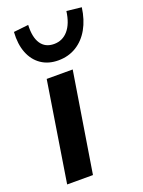

<svg xmlns="http://www.w3.org/2000/svg" viewBox="-143 -822 660 888"><g transform="rotate(-20 186.5 -377.5)"><path d="M29 0 107 -491H235L156 0ZM188 -553Q139 -553 104 -577Q69 -601 52 -644.5Q35 -688 39 -747L112 -755Q109 -695 130.5 -663Q152 -631 195 -631Q237 -631 264.5 -663Q292 -695 300 -755L373 -747Q365 -688 340.5 -644.5Q316 -601 277 -577Q238 -553 188 -553Z"/></g></svg>

Font: Nunito Sans 11pt
Style: Bold Italic
Weight: 700
Italic angle: -9°
Version: Version 3.101;gftools[0.9.27]